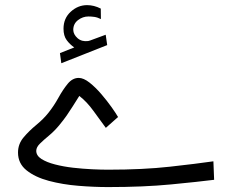

<svg xmlns="http://www.w3.org/2000/svg" viewBox="-20 -741 920 760"><path d="M273.9 -553.2Q256.3 -565.4 243.9 -582.3Q231.4 -599.1 231.4 -627.4Q231.4 -668.5 260 -694.6Q288.6 -720.7 324.7 -720.7Q352.1 -720.7 378.9 -707L379.4 -665.5Q365.7 -672.4 353.5 -674.1Q341.3 -675.8 330.1 -675.8Q307.6 -675.8 288.8 -661.4Q270 -647 270 -622.6Q270.5 -604.5 287.1 -589.8Q303.7 -575.2 329.1 -578.6Q330.6 -578.6 336.4 -580.6L398.4 -603.5L404.3 -562.5L222.7 -490.7L217.3 -530.8ZM407.2 -69.3Q546.4 -69.3 652.1 -81.1Q757.8 -92.8 824.7 -102.5L827.6 -29.3Q765.6 -21.5 657 -11Q548.3 -0.5 408.2 -0.5Q351.6 -0.5 289.6 -5.6Q227.5 -10.7 173.3 -25.1Q119.1 -39.6 85.2 -66.7Q51.3 -93.8 51.3 -137.2Q51.3 -170.9 73.2 -197Q95.2 -223.1 123.8 -246.6Q152.3 -270 172.4 -295.4Q193.4 -321.8 211.2 -354Q229 -386.2 248 -409.4Q267.1 -432.6 291.5 -432.6Q311 -432.6 334.7 -413.8Q358.4 -395 381.3 -368.2Q404.3 -341.3 422.1 -316.2Q439.9 -291 447.3 -277.8L398.9 -234.9Q376 -265.6 349.9 -302Q323.7 -338.4 293.9 -361.3Q278.8 -337.4 267.6 -319.6Q256.3 -301.8 244.4 -284.4Q232.4 -267.1 213.9 -244.6Q194.8 -221.7 173.8 -204.3Q152.8 -187 138.2 -172.6Q123.5 -158.2 123.5 -144Q123.5 -125 144 -111.8Q164.6 -98.6 197.8 -90.1Q231 -81.5 269.3 -77.1Q307.6 -72.8 344.2 -71Q380.9 -69.3 407.2 -69.3Z"/></svg>

Font: Vazirmatn UI Light
Style: Regular
Weight: 300
Designer: Saber Rastikerdar
Foundry: Saber Rastikerdar
Version: Version 33.003